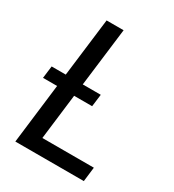

<svg xmlns="http://www.w3.org/2000/svg" viewBox="-174 -815 827 914"><g transform="rotate(30 239.5 -358.0)"><path d="M101.5 -396 141 -716.5H234.5L195 -396H294L285.5 -328.5H186.5L156 -79H439L429.5 0H53L93 -328.5H15.5L24 -396Z"/></g></svg>

Font: Lato
Style: Italic
Weight: 400
Italic angle: -7°
Designer: Lukasz Dziedzic
Foundry: tyPoland Lukasz Dziedzic
Version: Version 2.007; 2014-02-27